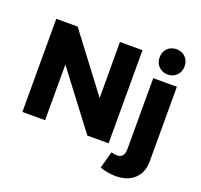

<svg xmlns="http://www.w3.org/2000/svg" viewBox="-162 -974 1422 1358"><g transform="rotate(20 549.0 -294.5)"><path d="M547 -701H717V0H557L239 -419V0H68V-701H229L548 -279ZM802 60Q828 60 842 43Q856 26 856 -7V-541H1034V20Q1034 104 982.5 152.5Q931 201 843 201Q780 201 723 180L758 53Q784 60 802 60ZM1036 -695Q1036 -654 1009.5 -627Q983 -600 942 -600Q901 -600 874.5 -627Q848 -654 848 -695Q848 -737 874.5 -763.5Q901 -790 942 -790Q983 -790 1009.5 -763.5Q1036 -737 1036 -695Z"/></g></svg>

Font: Gontserrat
Style: Bold
Weight: 700
Designer: Julieta Ulanovsky
Foundry: Julieta Ulanovsky
Version: Version 6.001